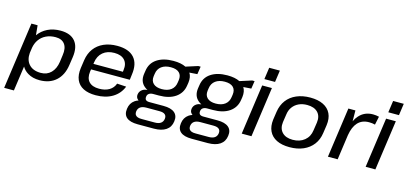

<svg xmlns="http://www.w3.org/2000/svg" viewBox="-74 -1276 4243 2001"><g transform="rotate(15 2047.0 -275.0)"><path d="M353 8Q277 8 225 -24Q184 -48 161 -88L123 180H18L119 -540H186L196 -435Q234 -488 294 -518Q356 -548 433 -548Q541 -548 591.5 -487Q642 -426 626 -314L613 -226Q597 -114 529 -53Q461 8 353 8ZM345 -69Q412 -69 455 -112.5Q498 -156 509 -232L519 -306Q531 -384 499.5 -426.5Q468 -469 401 -469Q343 -469 297.5 -447Q252 -425 224 -384Q200 -349 191 -302L182 -240Q176 -165 215 -120Q258 -69 345 -69Z M957 8Q877 8 824 -19Q771 -46 748.5 -98.5Q726 -151 736 -225L749 -315Q760 -388 798.5 -440Q837 -492 900 -520Q963 -548 1045 -548Q1170 -548 1228 -483Q1286 -418 1268 -297L1261 -240H843L839 -214Q830 -143 865.5 -105Q901 -67 975 -67Q1040 -67 1083.5 -93Q1127 -119 1144 -167L1243 -161Q1211 -80 1137 -36Q1063 8 957 8ZM852 -302H1170L1172 -321Q1182 -390 1145.5 -429.5Q1109 -469 1035 -469Q959 -469 911.5 -429Q864 -389 854 -317Z M1597 -160H1534Q1507 -160 1490 -148Q1473 -136 1471 -114Q1468 -91 1479.5 -79.5Q1491 -68 1519 -68H1671Q1752 -68 1791 -35.5Q1830 -3 1821 59Q1813 122 1765 154.5Q1717 187 1635 187H1460Q1378 187 1340 154.5Q1302 122 1311 59Q1319 -3 1366 -36Q1383 -48 1405 -55Q1400 -58 1397 -62Q1375 -81 1379 -114Q1384 -148 1411 -167Q1432 -183 1466 -185Q1447 -195 1433 -207Q1377 -254 1389 -338L1394 -370Q1405 -456 1473.5 -502Q1542 -548 1651 -548Q1734 -548 1785 -522L1913 -563H1939L1926 -479L1841 -473Q1867 -432 1859 -370L1854 -338Q1842 -254 1774.5 -207Q1707 -160 1597 -160ZM1607 -232Q1669 -232 1706.5 -260.5Q1744 -289 1751 -341L1755 -368Q1762 -420 1733 -448.5Q1704 -477 1642 -477Q1580 -477 1541.5 -448.5Q1503 -420 1496 -368L1492 -341Q1485 -290 1515.5 -261Q1546 -232 1607 -232ZM1627 123Q1710 123 1719 59Q1723 28 1704.5 12Q1686 -4 1645 -4H1505Q1421 -4 1411 59Q1408 84 1418 99Q1435 124 1488 123Z M2179 -160H2116Q2089 -160 2072 -148Q2055 -136 2053 -114Q2050 -91 2061.5 -79.5Q2073 -68 2101 -68H2253Q2334 -68 2373 -35.5Q2412 -3 2403 59Q2395 122 2347 154.5Q2299 187 2217 187H2042Q1960 187 1922 154.5Q1884 122 1893 59Q1901 -3 1948 -36Q1965 -48 1987 -55Q1982 -58 1979 -62Q1957 -81 1961 -114Q1966 -148 1993 -167Q2014 -183 2048 -185Q2029 -195 2015 -207Q1959 -254 1971 -338L1976 -370Q1987 -456 2055.5 -502Q2124 -548 2233 -548Q2316 -548 2367 -522L2495 -563H2521L2508 -479L2423 -473Q2449 -432 2441 -370L2436 -338Q2424 -254 2356.5 -207Q2289 -160 2179 -160ZM2189 -232Q2251 -232 2288.5 -260.5Q2326 -289 2333 -341L2337 -368Q2344 -420 2315 -448.5Q2286 -477 2224 -477Q2162 -477 2123.5 -448.5Q2085 -420 2078 -368L2074 -341Q2067 -290 2097.5 -261Q2128 -232 2189 -232ZM2209 123Q2292 123 2301 59Q2305 28 2286.5 12Q2268 -4 2227 -4H2087Q2003 -4 1993 59Q1990 84 2000 99Q2017 124 2070 123Z M2714 -540 2638 0H2533L2609 -540ZM2747 -737 2729 -610H2614L2632 -737Z M3049 8Q2965 8 2909 -20Q2853 -48 2828 -100.5Q2803 -153 2812 -226L2825 -314Q2836 -387 2875.5 -439.5Q2915 -492 2980 -520Q3045 -548 3128 -548Q3212 -548 3268.5 -520Q3325 -492 3350 -439.5Q3375 -387 3365 -314L3352 -226Q3342 -153 3302 -100.5Q3262 -48 3197.5 -20Q3133 8 3049 8ZM3061 -75Q3138 -75 3188 -116Q3238 -157 3247 -227L3260 -313Q3270 -384 3231 -424.5Q3192 -465 3116 -465Q3065 -465 3025.5 -446.5Q2986 -428 2961 -394Q2936 -360 2930 -313L2917 -227Q2908 -157 2947 -116Q2986 -75 3061 -75Z M3539 -540H3615L3616 -423Q3632 -458 3655 -483Q3712 -548 3804 -548Q3820 -548 3836.5 -546Q3853 -544 3869 -540L3850 -450Q3821 -458 3785 -458Q3709 -458 3664 -409Q3621 -362 3606 -271L3568 0H3463Z M4051 -540 3975 0H3870L3946 -540ZM4084 -737 4066 -610H3951L3969 -737Z"/></g></svg>

Font: Pathway Extreme 8pt Thin 12pt Medium
Style: Italic
Weight: 500
Italic angle: -8°
Version: Version 1.001;gftools[0.9.26]